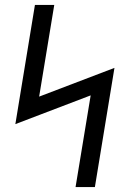

<svg xmlns="http://www.w3.org/2000/svg" viewBox="-20 -755 515 775"><path d="M285 0 346 -370 42 -254 121 -735H199L138 -365L442 -481L363 0Z"/></svg>

Font: Iosevka QP
Style: Italic
Weight: 400
Italic angle: -9°
Designer: Belleve Invis
Foundry: Belleve Invis
Version: Version 20.0.0; ttfautohint (v1.8.4)